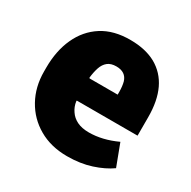

<svg xmlns="http://www.w3.org/2000/svg" viewBox="-129 -662 789 795"><g transform="rotate(30 266.0 -264.0)"><path d="M288.1 10.3Q210.9 10.3 152.8 -23.4Q95.2 -56.6 63 -114.7Q30.8 -172.9 30.8 -246.1V-264.2Q30.8 -345.2 59.1 -406.7Q87.4 -468.8 142.1 -503.7Q196.8 -538.6 276.4 -538.1Q347.7 -538.1 397.9 -510.7Q499 -453.6 499 -297.9V-209.5H208.5L208 -206.1Q211.4 -181.6 225.1 -162.1Q237.8 -142.6 260.7 -131.3Q283.7 -120.1 317.4 -120.1Q381.8 -120.1 450.2 -151.9L489.3 -48.3Q453.6 -22.9 402.3 -6.3Q351.1 10.3 288.1 10.3ZM206.5 -317.9 208.5 -315.4H342.8V-328.1Q342.8 -355.5 337.4 -375.5Q325.7 -414.1 280.3 -414.1Q254.4 -414.1 239.3 -401.9Q224.1 -389.6 216.8 -367.7Q209.5 -345.7 206.5 -317.9Z"/></g></svg>

Font: Hanuman Black
Style: Regular
Weight: 900
Designer: Danh Hong
Version: Version 8.002; ttfautohint (v1.8.3)